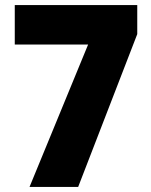

<svg xmlns="http://www.w3.org/2000/svg" viewBox="-20 -734 593 754"><path d="M96 0H287L519 -600V-714H38V-559H326Z"/></svg>

Font: Noto Sans Armenian SemiCondensed Black
Style: Regular
Weight: 900
Width: 4
Designer: Monotype Design Team
Foundry: Monotype Imaging Inc.
Version: Version 2.008